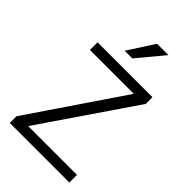

<svg xmlns="http://www.w3.org/2000/svg" viewBox="-287 -1081 1179 1179"><g transform="rotate(45 302.5 -491.5)"><path d="M44.9 -57.6Q148.4 -210 457 -665Q362.3 -665 76.2 -665Q76.2 -681.6 76.2 -731.4Q195.3 -731.4 552.7 -731.4Q552.7 -716.8 552.7 -672.9Q449.2 -521.5 138.7 -66.4Q245.1 -66.4 562.5 -66.4Q562.5 -49.8 562.5 0Q433.6 0 44.9 0Q44.9 -14.6 44.9 -57.6ZM230.5 -812.5Q257.8 -855.5 340.8 -983.4Q365.2 -983.4 439.5 -983.4Q403.3 -940.4 296.9 -812.5Q280.3 -812.5 230.5 -812.5Z"/></g></svg>

Font: Gothic A1
Style: Regular
Weight: 400
Designer: HanYang I&C Co.,Ltd.
Version: Version 2.50